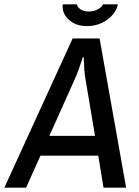

<svg xmlns="http://www.w3.org/2000/svg" viewBox="-56 -863 637 883"><path d="M278 -686H402L524 0H420L396 -147H130L64 0H-36ZM381 -238 336 -506Q331 -536 329 -600H325Q304 -535 291 -506L171 -238ZM232 -833Q232 -840 233 -843H298Q299 -831 314 -820.5Q329 -810 352 -810Q376 -810 395.5 -821Q415 -832 417 -843H486Q482 -819 463 -796Q444 -773 413 -758Q382 -743 345 -743Q294 -743 263 -770Q232 -797 232 -833Z"/></svg>

Font: Archivo Narrow Medium
Style: Italic
Weight: 500
Italic angle: -8°
Designer: Hector Gatti
Foundry: Omnibus-Type
Version: Version 2.001